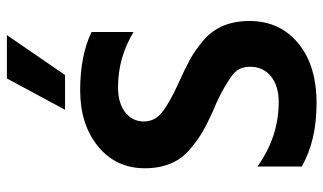

<svg xmlns="http://www.w3.org/2000/svg" viewBox="-211 -721 940 558"><g transform="rotate(-90 259.0 -442.0)"><path d="M320 -723H219L310 -892H436ZM54 -35V-164Q140 -102 242 -102Q288 -102 316 -124.5Q344 -147 344 -185Q344 -203 337 -217Q330 -231 308 -245Q266 -273 213 -294Q176 -311 153 -324.5Q130 -338 103 -361Q49 -407 49 -491Q49 -575 112.5 -627Q176 -679 276 -679Q376 -679 445 -646V-524Q370 -569 285 -569Q238 -569 211.5 -548Q185 -527 185 -494Q185 -461 213.5 -439.5Q242 -418 290.5 -396Q339 -374 364 -360.5Q389 -347 418 -323Q477 -275 477 -187Q477 -99 412.5 -45.5Q348 8 238.5 8Q129 8 54 -35Z"/></g></svg>

Font: Hind Guntur SemiBold
Style: Regular
Weight: 600
Designer: Manushi Parikh, Hitesh Malaviya
Foundry: Indian Type Foundry
Version: Version 1.000;PS 1.0;hotconv 1.0.86;makeotf.lib2.5.63406; tt